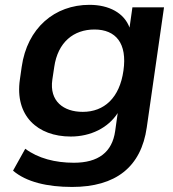

<svg xmlns="http://www.w3.org/2000/svg" viewBox="-20 -569 704 783"><path d="M273.9 193.4C451.7 193.4 555.7 112.3 578.6 -49.8L648.9 -539.1H520L508.3 -456.5C486.3 -516.1 424.8 -549.3 344.7 -549.3C203.1 -549.3 90.8 -455.1 68.4 -295.9L61 -244.1C40 -97.2 132.8 -12.2 268.6 -12.2C349.6 -12.2 420.9 -47.4 460 -107.9L449.7 -34.7C437.5 51.8 380.9 94.7 281.2 94.7C205.1 94.7 135.3 76.7 83 37.6L33.2 127C87.4 173.3 172.9 193.4 273.9 193.4ZM317.4 -112.8C239.3 -112.8 180.7 -156.2 193.4 -244.1L201.2 -295.9C215.8 -397.5 280.8 -448.7 365.2 -448.7C452.6 -448.7 499.5 -392.1 483.4 -280.8C467.8 -169.9 404.8 -112.8 317.4 -112.8Z"/></svg>

Font: Winston SemiBold
Style: Italic
Weight: 600
Italic angle: -8.13011°
Designer: Vernon Adams, Kim Jin-seong, David Berlow, Cristiano Sobral
Foundry: The Winston Project Authors
Version: Version 3.004